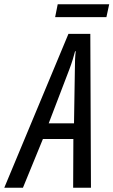

<svg xmlns="http://www.w3.org/2000/svg" viewBox="-85 -875 529 895"><path d="M172 -795H411L424 -855H184ZM-65 0H22L115 -227H257L256 0H339L336 -717H234ZM142 -300 238 -551C251 -585 259 -613 265 -636H268C265 -612 264 -583 264 -551L260 -300Z"/></svg>

Font: Noto Sans ExtraCondensed
Style: Italic
Weight: 400
Width: 2
Italic angle: -12°
Designer: Monotype Design Team
Foundry: Monotype Imaging Inc.
Version: Version 2.013